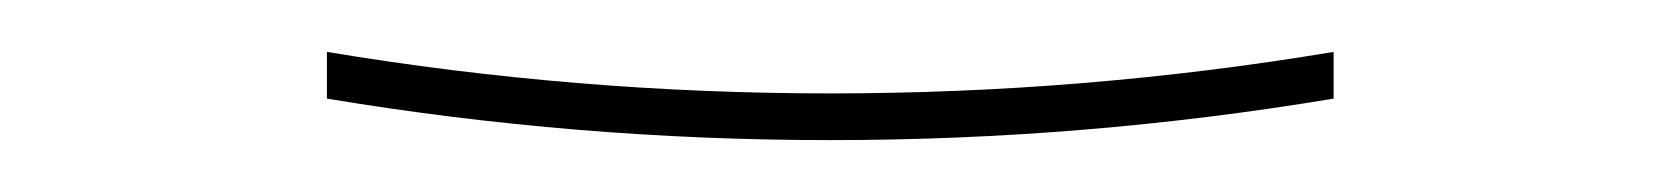

<svg xmlns="http://www.w3.org/2000/svg" viewBox="-20 -369 640 74"><path d="M300 -315Q251 -315 202.5 -319Q154 -323 106 -331V-349Q154 -341 202.5 -337Q251 -333 300 -333Q349 -333 397.5 -337Q446 -341 494 -349V-331Q446 -323 397.5 -319Q349 -315 300 -315Z"/></svg>

Font: Iosevka HT Thin Extended
Style: Regular
Weight: 100
Width: 7
Monospace: yes
Designer: Belleve Invis
Foundry: Belleve Invis
Version: Version 32.3.0; ttfautohint (v1.8.4)